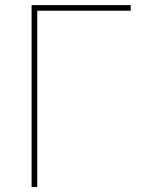

<svg xmlns="http://www.w3.org/2000/svg" viewBox="-20 -748 598 768"><path d="M502.9 -727.5V-705.1H128.9V0H106.4V-727.5Z"/></svg>

Font: Inter 18pt Thin
Style: Regular
Weight: 250
Designer: Rasmus Andersson
Foundry: rsms
Version: Version 4.001;git-66647c0bb